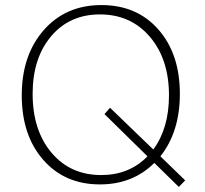

<svg xmlns="http://www.w3.org/2000/svg" viewBox="-20 -720 812 759"><path d="M375 9Q236 9 151 -88Q66 -185 66 -343Q66 -502 153 -601Q240 -700 381 -700Q521 -700 606 -603.5Q691 -507 691 -349Q691 -199 614 -102L712 -7L687 19L590 -76Q505 9 375 9ZM380 -28Q491 -28 563 -102L393 -269L415 -294L586 -129Q648 -213 648 -343Q648 -486 572.5 -574.5Q497 -663 375 -663Q255 -663 182 -576.5Q109 -490 109 -349Q109 -205 183.5 -116.5Q258 -28 380 -28Z"/></svg>

Font: Cantarell Light
Style: Regular
Weight: 300
Designer: Dave Crossland, Nikolaus Waxweiler, Florian Fecher, Jacques Le Bailly, Eben Sorkin, Alexei Vanyashin, Alexios Zavras, Em
Version: Version 0.303